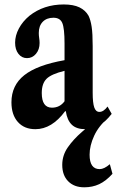

<svg xmlns="http://www.w3.org/2000/svg" viewBox="-20 -554 512 839"><path d="M134.5 10.5Q86 10.5 58 -21Q30 -52.5 30 -107Q30 -181 86.2 -225.5Q142.5 -270 262 -291V-363.5Q262 -430.5 252.2 -453.5Q242.5 -476.5 213.5 -476.5Q184 -476.5 166.8 -458.8Q149.5 -441 149.5 -410Q149.5 -399 151.2 -387.8Q153 -376.5 153 -366Q153 -337.5 137.2 -318.8Q121.5 -300 98 -300Q75 -300 60.5 -318.8Q46 -337.5 46 -367.5Q46 -398.5 62.5 -429.5Q79 -460.5 108.5 -485Q171 -534.5 258.5 -534.5Q301 -534.5 327.2 -521.8Q353.5 -509 367 -485Q376 -466.5 380.5 -437Q385 -407.5 385 -352.5V-148.5Q385 -104.5 391.8 -84.8Q398.5 -65 414.5 -65Q432.5 -65 450 -88.5L468 -56.5Q417 10.5 352.5 10.5Q314 10.5 293.8 -9Q273.5 -28.5 267.5 -68H264.5Q206.5 10.5 134.5 10.5ZM207 -83.5Q241.5 -83.5 262 -111.5V-244.5Q204.5 -230.5 183.5 -209.8Q162.5 -189 162.5 -147.5Q162.5 -83.5 207 -83.5ZM348 264.5Q304 264.5 278 238.2Q252 212 252 166.5Q252 125 276.2 90Q300.5 55 338.5 22Q376.5 -11 417.5 -45.5L452.5 -38.5Q411.5 -4 391.5 39.2Q371.5 82.5 371.5 122Q371.5 185 415.5 185Q435 185 460 163.5L471.5 205.5Q443 237 413.5 250.8Q384 264.5 348 264.5Z"/></svg>

Font: Libre Caslon Condensed
Style: Bold
Weight: 700
Designer: Pablo Impallari, Rodrigo Fuenzalida, Katja Schimmel, Ertekin Erdin
Foundry: Pablo Impallari, Rodrigo Fuenzalida
Version: Version 2.000; ttfautohint (v1.8.4.7-5d5b);gftools[0.9.33]